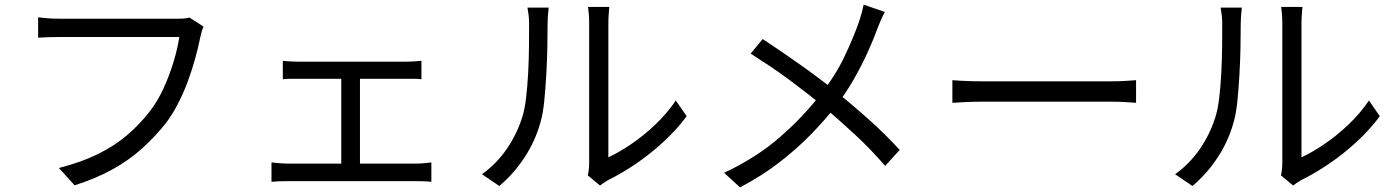

<svg xmlns="http://www.w3.org/2000/svg" viewBox="-20 -780 6040 831"><path d="M861 -665Q856 -654 852.5 -642Q849 -630 846 -615Q838 -575 825 -527.5Q812 -480 793.5 -429.5Q775 -379 750.5 -331.5Q726 -284 697 -246Q651 -188 595 -137.5Q539 -87 467 -47Q395 -7 303 22L235 -53Q333 -78 404.5 -113.5Q476 -149 530 -195Q584 -241 625 -294Q661 -339 687.5 -397Q714 -455 731.5 -513.5Q749 -572 756 -620Q742 -620 703 -620Q664 -620 611 -620Q558 -620 500.5 -620Q443 -620 390 -620Q337 -620 298 -620Q259 -620 245 -620Q215 -620 190 -619Q165 -618 145 -617V-705Q159 -704 176 -702Q193 -700 211 -699.5Q229 -699 245 -699Q257 -699 288 -699Q319 -699 361.5 -699Q404 -699 452.5 -699Q501 -699 548.5 -699Q596 -699 637.5 -699Q679 -699 708 -699Q737 -699 747 -699Q758 -699 772 -699.5Q786 -700 800 -704Z M1204 -517Q1220 -515 1240.5 -514Q1261 -513 1273 -513H1733Q1752 -513 1770 -514Q1788 -515 1804 -517V-437Q1788 -439 1769 -439Q1750 -439 1733 -439H1273Q1261 -439 1240.5 -439Q1220 -439 1204 -437ZM1457 -30V-472H1538V-30ZM1155 -77Q1173 -75 1191.5 -73.5Q1210 -72 1227 -72H1780Q1798 -72 1815 -73.5Q1832 -75 1847 -77V7Q1832 5 1812 4.5Q1792 4 1780 4H1227Q1211 4 1192.5 4.5Q1174 5 1155 7Z M2524 -21Q2527 -33 2528.5 -47.5Q2530 -62 2530 -77Q2530 -87 2530 -121Q2530 -155 2530 -204.5Q2530 -254 2530 -312Q2530 -370 2530 -428.5Q2530 -487 2530 -538Q2530 -589 2530 -626Q2530 -663 2530 -676Q2530 -705 2528 -724.5Q2526 -744 2525 -750H2617Q2617 -744 2615 -724Q2613 -704 2613 -676Q2613 -662 2613 -626.5Q2613 -591 2613 -540.5Q2613 -490 2613 -432.5Q2613 -375 2613 -319Q2613 -263 2613 -215.5Q2613 -168 2613 -137Q2613 -106 2613 -99Q2660 -121 2713 -157Q2766 -193 2816.5 -241Q2867 -289 2905 -345L2952 -277Q2909 -219 2851.5 -166Q2794 -113 2732 -71Q2670 -29 2611 0Q2599 7 2590.5 13Q2582 19 2577 23ZM2066 -26Q2129 -71 2173 -135Q2217 -199 2240 -272Q2251 -306 2257 -357Q2263 -408 2266 -465.5Q2269 -523 2269.5 -577.5Q2270 -632 2270 -674Q2270 -696 2268 -713.5Q2266 -731 2263 -747H2355Q2354 -741 2353 -729.5Q2352 -718 2351 -704Q2350 -690 2350 -675Q2350 -633 2349 -576.5Q2348 -520 2344.5 -458.5Q2341 -397 2335.5 -342Q2330 -287 2319 -250Q2297 -170 2250.5 -99Q2204 -28 2141 25Z M3810 -728Q3802 -715 3792.5 -693Q3783 -671 3777 -655Q3759 -605 3732.5 -547.5Q3706 -490 3672.5 -432Q3639 -374 3598 -321Q3550 -260 3489.5 -198Q3429 -136 3353.5 -77.5Q3278 -19 3183 31L3114 -32Q3254 -98 3354.5 -185.5Q3455 -273 3531 -371Q3594 -450 3633 -531Q3672 -612 3698 -686Q3703 -701 3709 -722.5Q3715 -744 3718 -760ZM3281 -611Q3318 -587 3361 -557.5Q3404 -528 3447 -497.5Q3490 -467 3528.5 -438Q3567 -409 3595 -386Q3671 -325 3743 -260.5Q3815 -196 3874 -131L3811 -62Q3748 -135 3681.5 -196.5Q3615 -258 3540 -322Q3513 -345 3477 -373Q3441 -401 3399.5 -432Q3358 -463 3314 -492.5Q3270 -522 3229 -548Z M4102 -433Q4117 -432 4139 -430.5Q4161 -429 4187.5 -428.5Q4214 -428 4241 -428Q4257 -428 4290.5 -428Q4324 -428 4369 -428Q4414 -428 4464.5 -428Q4515 -428 4565.5 -428Q4616 -428 4661.5 -428Q4707 -428 4740 -428Q4773 -428 4789 -428Q4827 -428 4854 -430Q4881 -432 4897 -433V-335Q4882 -336 4852.5 -338Q4823 -340 4790 -340Q4774 -340 4740 -340Q4706 -340 4661.5 -340Q4617 -340 4566 -340Q4515 -340 4464.5 -340Q4414 -340 4369.5 -340Q4325 -340 4291 -340Q4257 -340 4241 -340Q4200 -340 4163 -338.5Q4126 -337 4102 -335Z M5524 -21Q5527 -33 5528.5 -47.5Q5530 -62 5530 -77Q5530 -87 5530 -121Q5530 -155 5530 -204.5Q5530 -254 5530 -312Q5530 -370 5530 -428.5Q5530 -487 5530 -538Q5530 -589 5530 -626Q5530 -663 5530 -676Q5530 -705 5528 -724.5Q5526 -744 5525 -750H5617Q5617 -744 5615 -724Q5613 -704 5613 -676Q5613 -662 5613 -626.5Q5613 -591 5613 -540.5Q5613 -490 5613 -432.5Q5613 -375 5613 -319Q5613 -263 5613 -215.5Q5613 -168 5613 -137Q5613 -106 5613 -99Q5660 -121 5713 -157Q5766 -193 5816.5 -241Q5867 -289 5905 -345L5952 -277Q5909 -219 5851.5 -166Q5794 -113 5732 -71Q5670 -29 5611 0Q5599 7 5590.5 13Q5582 19 5577 23ZM5066 -26Q5129 -71 5173 -135Q5217 -199 5240 -272Q5251 -306 5257 -357Q5263 -408 5266 -465.5Q5269 -523 5269.5 -577.5Q5270 -632 5270 -674Q5270 -696 5268 -713.5Q5266 -731 5263 -747H5355Q5354 -741 5353 -729.5Q5352 -718 5351 -704Q5350 -690 5350 -675Q5350 -633 5349 -576.5Q5348 -520 5344.5 -458.5Q5341 -397 5335.5 -342Q5330 -287 5319 -250Q5297 -170 5250.5 -99Q5204 -28 5141 25Z"/></svg>

Font: Noto Sans SC Thin
Style: Regular
Weight: 400
Version: Version 2.004-H2;hotconv 1.0.118;makeotfexe 2.5.65603